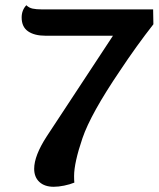

<svg xmlns="http://www.w3.org/2000/svg" viewBox="-20 -696 608 736"><path d="M440 -425Q328 -260 296 -166Q264 -72 264 -21Q264 -5 265 4Q248 11 226 15.5Q204 20 186 20Q151 20 131 1.5Q111 -17 111 -49Q111 -99 159 -173L413 -559H155Q112 -559 87.5 -576Q63 -593 63 -629Q63 -657 81 -676Q91 -666 105 -663Q119 -660 140 -660H567L568 -603Q503 -520 440 -425Z"/></svg>

Font: Sansita
Style: Italic
Weight: 400
Italic angle: -11°
Designer: Pablo Cosgaya
Foundry: Omnibus-Type
Version: Version 1.006